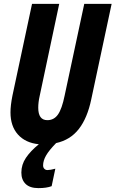

<svg xmlns="http://www.w3.org/2000/svg" viewBox="-20 -734 595 989"><path d="M555 -714 450 -222Q430 -126 386 -69.5Q342 -13 269 3Q232 41 217 67.5Q202 94 202 118Q202 129 208.5 135.5Q215 142 224 142Q239 142 265 135L246 225Q220 235 178 235Q134 235 112 213.5Q90 192 90 155Q90 114 113.5 79Q137 44 180 9Q111 2 72.5 -41Q34 -84 34 -155Q34 -191 44 -241L145 -714H285L184 -238Q177 -207 177 -179Q177 -115 224 -115Q258 -115 278.5 -144Q299 -173 313 -242L414 -714Z"/></svg>

Font: Noto Sans Display Ex Bold Cond
Style: Italic
Weight: 800
Width: 3
Italic angle: -12°
Designer: Monotype Design team
Foundry: Monotype Imaging Inc.
Version: Version 1.000